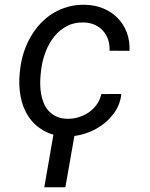

<svg xmlns="http://www.w3.org/2000/svg" viewBox="-20 -558 627 800"><path d="M260.3 -63Q284.2 -62.5 307.6 -69.6Q331.1 -76.7 350.3 -90.1Q369.6 -103.5 383.3 -122.8Q397 -142.1 402.3 -166L485.8 -166.5Q481.4 -126 459.5 -93Q437.5 -60.1 405.3 -36.9Q373 -13.7 334 -1.2Q294.9 11.2 256.3 10.3Q200.7 8.8 161.6 -13.7Q122.6 -36.1 98.6 -72.5Q74.7 -108.9 65.9 -155.8Q57.1 -202.6 62 -252.4L64.5 -273.4Q68.8 -309.1 80.1 -342.8Q91.3 -376.5 108.6 -406.2Q126 -436 149.2 -460.7Q172.4 -485.4 201.2 -502.9Q230 -520.5 263.7 -529.8Q297.4 -539.1 335.4 -538.1Q376.5 -537.1 411.1 -522.5Q445.8 -507.8 470.5 -482.7Q495.1 -457.5 508.3 -422.6Q521.5 -387.7 519.5 -346.2L436.5 -346.7Q437.5 -371.1 430.7 -392.1Q423.8 -413.1 409.9 -429Q396 -444.8 376 -454.1Q356 -463.4 330.6 -464.4Q290 -465.8 259 -449.5Q228 -433.1 206.1 -405.8Q184.1 -378.4 170.7 -343.8Q157.2 -309.1 152.3 -273.4L149.9 -252.9Q147.5 -231.9 147.5 -210Q147.5 -188 151.1 -167.2Q154.8 -146.5 162.6 -127.7Q170.4 -108.9 183.6 -95Q196.8 -81.1 215.6 -72.3Q234.4 -63.5 260.3 -63ZM252.4 222.2H164.6L208 -28.3H296.4Z"/></svg>

Font: Roboto Mono
Style: Italic
Weight: 400
Designer: Google
Version: Version 2.000985; 2015; ttfautohint (v1.3)